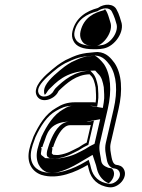

<svg xmlns="http://www.w3.org/2000/svg" viewBox="-20 -736 599 812"><path d="M486.6 -663.9C483.1 -675.2 478.3 -686.5 473 -695.7C460.2 -721.4 421.5 -721.9 393.9 -702.2C345.5 -689.6 299.5 -660.7 286.3 -603.5C282.8 -588.7 284.3 -574.8 290.4 -563.1C302.2 -538.3 332.1 -528 372.9 -528H390C399.3 -528 409.1 -529.1 419.4 -531.2C465.6 -540.6 509.1 -602.4 492 -646.1ZM451.8 -70.9C448.9 -89.6 443.1 -108.9 448.3 -131.4L481.5 -275.3C499.5 -353.4 495.1 -424.1 464.3 -469.7C450.2 -488.2 431.3 -514.2 393 -516L392.8 -516H392.6C380.1 -516 354.7 -512 347.7 -512H347C323 -508.4 309.7 -504.9 286.4 -495.2L256.7 -481.5C244.7 -474.7 234 -467.9 223.5 -460.3C197.1 -439.5 156.1 -407.9 138.9 -375.2C132.1 -362.4 128.4 -347 134.6 -333.2C151.7 -295.3 209.9 -314.8 225.9 -347.5C227.7 -351.1 226.9 -350 230.1 -353.6C263.1 -385 302.3 -420.4 359 -421.8L362.5 -417.9C375.5 -406.8 380.4 -387.4 384.5 -365.4C384.9 -345 388.4 -325.9 384.5 -302.6C381.6 -303.1 378 -303.5 374.7 -303.5H298.5C263.4 -303.5 241.1 -294.6 217.7 -279.7C172.7 -254.8 143.9 -207.2 121.7 -158.8L116.1 -143.2C111.6 -132.7 107 -117.3 104.1 -104.8C91.3 -49.1 114.1 -10.8 155.3 3.6C224.6 25.2 302.4 -9.9 350.6 -38.3C350.8 -37.6 350.9 -37.2 351.7 -35L356.1 -17.5C365.4 20.6 393.9 50.5 441.6 56C480.8 61 523.2 13.8 503.6 -20.7C496.2 -33.7 484.9 -37.4 469.7 -39.2C458.1 -43.7 454.6 -57.5 451.8 -70.9ZM204.7 -113.5 204.8 -114C205.7 -117.6 206.8 -121.1 208.3 -124.8L213.7 -138.8C225.9 -168.5 247.9 -206.5 276.1 -206.5H352.3C356.4 -206.5 357.8 -206.6 363.9 -207.6L346.6 -132.8C333.7 -127 324.1 -120.1 313.4 -113.2C285.6 -100 266.3 -86.4 229.7 -80.9C221.9 -79.7 214.7 -81 205.2 -81.4C201.5 -84.5 198.9 -87.5 198.8 -88L199 -88.6C199.2 -92.3 199.6 -96.2 200.5 -100C201.4 -103.6 202.9 -108.4 199 -113.5ZM466 -656.8 471.5 -638.5C485 -604.2 449.5 -553.1 413.9 -545.9C404.6 -543.9 395.9 -543 387.8 -543H370.6C331.8 -543 307.9 -552.8 298.8 -572C293.9 -581.4 292.8 -591.8 295.5 -603.5C307.1 -653.7 345.7 -676.5 392.2 -688.6C413 -703.4 443.3 -706.7 453.1 -686.8C457.5 -677.9 462.6 -667.6 466 -656.8ZM124.6 -140.8 130.1 -156.2C152.2 -203.9 178.9 -245.9 217.1 -267.1C240 -279.8 255.1 -288.5 289.3 -288.5H365.5C367.7 -288.5 370.5 -288.2 373 -287.8L390.8 -284.8L394 -303.6C398.4 -330.3 394.5 -350.8 394.1 -370.2C389.9 -392.6 384.4 -415.7 368.9 -429.6L362.3 -437C293.8 -435.3 250.4 -396.9 215 -363.1C212.7 -360.9 207.6 -353.3 206.5 -351.2C195.8 -329.3 154.7 -316 143.2 -341.7C139.1 -350.7 141.3 -361 146.5 -371C160.5 -397.6 199.2 -428.6 225.4 -449.3C235.6 -456.7 245.6 -462.9 255.5 -468.5L284.2 -481.7C307 -491.2 317.9 -493.8 339 -497C349.8 -497.2 373.2 -500.9 383.3 -501C415.7 -499.1 431.2 -477.9 445.3 -459.4C473.6 -417 478.2 -350.8 460.8 -275.3L427.5 -131.4C421.3 -104.4 428.1 -82.8 430.8 -65.5C433 -51.4 437.7 -32 457.1 -24.5C471.8 -22.7 478.6 -20.8 484 -11.3C497.5 12.5 467.7 44.5 441.1 41.1C398.5 36.2 373.7 10.1 365.3 -23.9L360.8 -42.2C360.1 -44 359.8 -44.9 359.6 -45.6L354.9 -59.9L339.2 -50.7C292.5 -23.1 219.7 8.7 157.3 -10.7C121.8 -23.2 102 -55.4 113.4 -104.8C116 -116.3 120.5 -131.1 124.6 -140.8ZM177.7 -83.9C178.5 -70.2 185.2 -71.5 191 -66.6C201.6 -66.2 209.8 -64.1 222.8 -66.1C263.4 -72.2 286.5 -88 312.8 -100.5C327.9 -110.2 338.2 -116.6 353.7 -123.5L377.3 -225.6L358.8 -222.4C352.8 -221.3 353.9 -221.5 350 -221.5H273.8C230.5 -221.5 205.2 -169.4 193.7 -141.3L188.3 -127.3C186.7 -123.4 185 -117.7 184.2 -114.5C182.1 -108.8 180.8 -104.5 179.8 -100C178.9 -96.1 177.4 -88.6 177.7 -83.9ZM424.4 -696.9C422.4 -695.5 420.3 -694 418.3 -692.5C381.2 -682.9 334.4 -663.8 320.5 -603.5C317.4 -589.8 318.8 -577.3 324.1 -567.1C334.5 -545.3 353.3 -543 370.6 -543H387.8C415.1 -543 462.1 -602.9 446.4 -642.9L440.9 -660.9C437 -673.7 432.2 -687.6 424.4 -696.9ZM406 -68.6C403.2 -86.8 396.9 -107.2 402.5 -131.4L435.8 -275.3C453.5 -352.3 448.5 -421.8 419.7 -464.7C408.5 -479.4 391.7 -496.8 380.1 -500.7C371.8 -499.8 363.4 -498.5 348.4 -497.4C334.2 -495 329.6 -494.1 310.3 -486L282.6 -473.3C272.2 -467.4 263.1 -461.6 253.5 -454.6C227.6 -434.2 188.2 -403.4 172.5 -373.6C165.7 -360.7 163.7 -345.7 169.5 -334.7C176.9 -341.1 179.9 -350 186.8 -357.6C215.7 -385.2 256.1 -434.4 354.1 -436.8L382.8 -437.5L394.5 -424.3C410.6 -409.9 414.7 -389.4 418.9 -367.3C419.3 -347.3 423 -327.6 418.8 -303L414.9 -279.6L361.7 -288.5H289.3C277.6 -288.5 267.6 -286.6 245.4 -272.5C208.5 -252.1 178.1 -206.5 155.6 -157.8L150.1 -142.3C147.1 -135.3 145.4 -130.6 143.2 -121.5C141.3 -115.9 139.6 -110 138.4 -104.8C126 -51.1 151.7 -17.6 177.6 -8C200.1 -1.2 226.5 -4.4 271.4 -24.6C285.8 -31.1 299.5 -38.5 311.4 -45.5L371.6 -81L384.7 -41.4C384.9 -40.7 385.2 -39.9 385.9 -38L390.3 -20.1C397.6 9.6 419 31.8 439.8 39C455.6 28 469.2 2.4 458.6 -16.3C454.6 -23.3 450.7 -24.6 450.7 -24.6C447.8 -25.3 443.3 -25.5 440.1 -25.9L433.9 -28.3C405.5 -39.3 408.7 -55.5 406 -68.6ZM159.1 -114C160 -117.9 161.2 -121.8 162.9 -125.8L168.2 -139.8C176.6 -160.3 184.7 -221.5 273.8 -221.5H345.8L403.7 -231.7L379.7 -127.7C365.3 -121.3 356.2 -115.7 340.3 -105.5C316 -93.9 292.4 -75.5 236 -67C208.2 -62.9 191.4 -66.5 191.4 -66.5L170.9 -67.4L162.6 -74.3C156.9 -79 153.3 -79.3 152.9 -87.2L153.1 -88.1C153.3 -91.8 153.9 -96 154.8 -100C155.7 -103.8 157.4 -109.4 153.1 -114Z"/></svg>

Font: HoneyBee
Style: BlurIt
Weight: 700
Foundry: Cannot Into Space Fonts
Version: Version 0.89